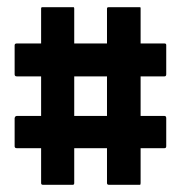

<svg xmlns="http://www.w3.org/2000/svg" viewBox="-20 -716 514 538"><path d="M184.1 -198.2H100.1Q95.2 -198.2 95.2 -203.1V-300.8H26.9Q21 -300.8 21 -306.2V-384.8Q21 -386.2 22.5 -388.7Q23.9 -391.1 26.9 -391.1H95.2V-502H26.9Q21 -502 21 -507.8V-588.9Q21 -594.2 26.9 -594.2H95.2V-691.9Q95.2 -695.8 98.1 -695.8H186Q188 -695.8 188 -691.9V-594.2H279.8V-691.9Q279.8 -695.8 284.2 -695.8H372.1Q374 -695.8 374 -693.8V-594.2H440.9Q445.8 -594.2 445.8 -589.8V-507.8Q445.8 -502 440.9 -502H374V-391.1H440.9Q445.8 -391.1 445.8 -384.8V-306.2Q445.8 -300.8 440.9 -300.8H374V-203.1Q374 -198.2 372.1 -198.2H285.2Q279.8 -198.2 279.8 -203.1V-300.8H188V-203.1Q188 -198.2 184.1 -198.2ZM279.8 -502H188V-391.1H279.8Z"/></svg>

Font: Koulen
Style: Regular
Weight: 400
Designer: Danh Hong
Version: Version 8.00;December 21, 2023;FontCreator 13.0.0.2620 64-bi